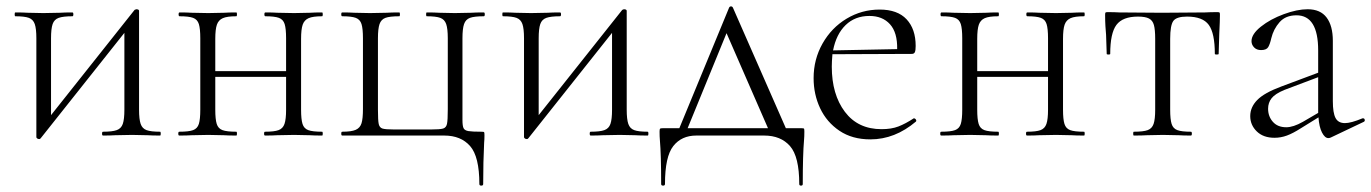

<svg xmlns="http://www.w3.org/2000/svg" viewBox="-20 -425 4299 602"><path d="M482 0Q457 0 443 -1L394 -2L341 -1Q327 0 303 0Q300 0 300 -6Q300 -12 303 -12Q332 -12 346 -17Q360 -22 365 -36.5Q370 -51 370 -81V-322L108 8Q107 9 106 10Q105 11 103 11Q99 11 96.5 9Q94 7 94 5V-305Q94 -335 89 -349.5Q84 -364 70.5 -369Q57 -374 28 -374Q26 -374 26 -380Q26 -386 28 -386Q53 -386 67 -385L116 -384L168 -385Q182 -386 207 -386Q210 -386 210 -380Q210 -374 207 -374Q178 -374 164 -369Q150 -364 145 -349.5Q140 -335 140 -305V-64L402 -394Q406 -396 407 -396Q416 -396 416 -391V-81Q416 -51 421 -36.5Q426 -22 439.5 -17Q453 -12 482 -12Q484 -12 484 -6Q484 0 482 0Z M990 0Q965 0 951 -1L902 -2L849 -1Q835 0 811 0Q808 0 808 -6Q808 -12 811 -12Q840 -12 853.5 -17Q867 -22 872 -36.5Q877 -51 877 -81V-184H655V-81Q655 -51 659.5 -36.5Q664 -22 677.5 -17Q691 -12 721 -12Q723 -12 723 -6Q723 0 721 0Q696 0 682 -1L633 -2L581 -1Q567 0 542 0Q539 0 539 -6Q539 -12 542 -12Q572 -12 585.5 -17Q599 -22 603.5 -36.5Q608 -51 608 -81V-305Q608 -335 603.5 -349.5Q599 -364 585.5 -369Q572 -374 543 -374Q540 -374 540 -380Q540 -386 543 -386Q567 -386 581 -385L633 -384L683 -385Q697 -386 721 -386Q723 -386 723 -380Q723 -374 721 -374Q692 -374 678.5 -368Q665 -362 660 -347.5Q655 -333 655 -303V-202H877V-305Q877 -335 872.5 -349.5Q868 -364 854.5 -369Q841 -374 812 -374Q809 -374 809 -380Q809 -386 812 -386Q836 -386 850 -385L902 -384L952 -385Q966 -386 990 -386Q992 -386 992 -380Q992 -374 990 -374Q961 -374 947.5 -368Q934 -362 929 -347.5Q924 -333 924 -303V-81Q924 -51 928.5 -36.5Q933 -22 946.5 -17Q960 -12 990 -12Q992 -12 992 -6Q992 0 990 0Z M1483 152Q1483 157 1489 157Q1495 157 1495 152Q1495 82 1498 22Q1499 13 1499 0Q1499 -9 1498 -10.5Q1497 -12 1490 -12Q1460 -12 1448.5 -14Q1437 -16 1433.5 -23Q1430 -30 1430 -49V-81V-305Q1430 -335 1435 -349.5Q1440 -364 1453.5 -369Q1467 -374 1497 -374Q1500 -374 1500 -380Q1500 -386 1497 -386Q1471 -386 1457 -385L1406 -384L1357 -385Q1343 -386 1318 -386Q1316 -386 1316 -380Q1316 -374 1318 -374Q1347 -374 1360.5 -369Q1374 -364 1379 -349.5Q1384 -335 1384 -305V-83Q1384 -48 1381.5 -36.5Q1379 -25 1369.5 -22Q1360 -19 1330 -19H1217Q1188 -19 1179 -22Q1170 -25 1167.5 -36Q1165 -47 1165 -81V-305Q1165 -335 1170 -349.5Q1175 -364 1188.5 -369Q1202 -374 1232 -374Q1234 -374 1234 -380Q1234 -386 1232 -386Q1207 -386 1192 -385L1140 -384L1091 -385Q1077 -386 1053 -386Q1050 -386 1050 -380Q1050 -374 1053 -374Q1082 -374 1095.5 -369Q1109 -364 1113.5 -349.5Q1118 -335 1118 -305V-83Q1118 -53 1113.5 -38.5Q1109 -24 1095.5 -18Q1082 -12 1053 -12Q1050 -12 1050 -6Q1050 0 1053 0H1373Q1425 0 1454 33Q1483 66 1483 152Z M2011 0Q1986 0 1972 -1L1923 -2L1870 -1Q1856 0 1832 0Q1829 0 1829 -6Q1829 -12 1832 -12Q1861 -12 1875 -17Q1889 -22 1894 -36.5Q1899 -51 1899 -81V-322L1637 8Q1636 9 1635 10Q1634 11 1632 11Q1628 11 1625.5 9Q1623 7 1623 5V-305Q1623 -335 1618 -349.5Q1613 -364 1599.5 -369Q1586 -374 1557 -374Q1555 -374 1555 -380Q1555 -386 1557 -386Q1582 -386 1596 -385L1645 -384L1697 -385Q1711 -386 1736 -386Q1739 -386 1739 -380Q1739 -374 1736 -374Q1707 -374 1693 -369Q1679 -364 1674 -349.5Q1669 -335 1669 -305V-64L1931 -394Q1935 -396 1936 -396Q1945 -396 1945 -391V-81Q1945 -51 1950 -36.5Q1955 -22 1968.5 -17Q1982 -12 2011 -12Q2013 -12 2013 -6Q2013 0 2011 0Z M2502 -12Q2502 3 2501 14Q2497 60 2497 152Q2497 157 2491.5 157Q2486 157 2486 152Q2486 66 2457 33Q2428 0 2376 0H2163Q2117 0 2091 33Q2065 66 2065 152Q2065 157 2059 157Q2053 157 2053 152Q2053 60 2049 14Q2048 3 2048 -12Q2048 -20 2049.5 -21.5Q2051 -23 2058 -23H2110L2266 -401Q2268 -405 2272 -405Q2276 -405 2278 -401L2444 -23H2493Q2500 -23 2501 -21.5Q2502 -20 2502 -12ZM2388 -23 2258 -321 2136 -23Z M2846 -54Q2849 -54 2851.5 -50.5Q2854 -47 2852 -44Q2786 12 2709 12Q2652 12 2612 -15Q2572 -42 2551.5 -85.5Q2531 -129 2531 -180Q2531 -239 2559 -288.5Q2587 -338 2634.5 -366.5Q2682 -395 2738 -395Q2794 -395 2822.5 -364.5Q2851 -334 2851 -281Q2851 -267 2848.5 -261.5Q2846 -256 2839 -256L2590 -255Q2588 -231 2588 -216Q2588 -129 2629 -74.5Q2670 -20 2744 -20Q2775 -20 2797 -28.5Q2819 -37 2845 -54ZM2592 -267 2793 -271Q2794 -323 2770.5 -349Q2747 -375 2706 -375Q2661 -375 2631.5 -346.5Q2602 -318 2592 -267Z M3379 0Q3354 0 3340 -1L3291 -2L3238 -1Q3224 0 3200 0Q3197 0 3197 -6Q3197 -12 3200 -12Q3229 -12 3242.5 -17Q3256 -22 3261 -36.5Q3266 -51 3266 -81V-184H3044V-81Q3044 -51 3048.5 -36.5Q3053 -22 3066.5 -17Q3080 -12 3110 -12Q3112 -12 3112 -6Q3112 0 3110 0Q3085 0 3071 -1L3022 -2L2970 -1Q2956 0 2931 0Q2928 0 2928 -6Q2928 -12 2931 -12Q2961 -12 2974.5 -17Q2988 -22 2992.5 -36.5Q2997 -51 2997 -81V-305Q2997 -335 2992.5 -349.5Q2988 -364 2974.5 -369Q2961 -374 2932 -374Q2929 -374 2929 -380Q2929 -386 2932 -386Q2956 -386 2970 -385L3022 -384L3072 -385Q3086 -386 3110 -386Q3112 -386 3112 -380Q3112 -374 3110 -374Q3081 -374 3067.5 -368Q3054 -362 3049 -347.5Q3044 -333 3044 -303V-202H3266V-305Q3266 -335 3261.5 -349.5Q3257 -364 3243.5 -369Q3230 -374 3201 -374Q3198 -374 3198 -380Q3198 -386 3201 -386Q3225 -386 3239 -385L3291 -384L3341 -385Q3355 -386 3379 -386Q3381 -386 3381 -380Q3381 -374 3379 -374Q3350 -374 3336.5 -368Q3323 -362 3318 -347.5Q3313 -333 3313 -303V-81Q3313 -51 3317.5 -36.5Q3322 -22 3335.5 -17Q3349 -12 3379 -12Q3381 -12 3381 -6Q3381 0 3379 0Z M3535 -12Q3565 -12 3578.5 -17Q3592 -22 3597 -36.5Q3602 -51 3602 -81V-303Q3602 -332 3598 -346.5Q3594 -361 3582.5 -367Q3571 -373 3548 -373Q3500 -373 3480.5 -347Q3461 -321 3461 -256Q3461 -254 3455.5 -254Q3450 -254 3450 -256L3448 -316Q3447 -327 3446 -342.5Q3445 -358 3445 -378Q3445 -384 3446 -385.5Q3447 -387 3453 -387Q3474 -387 3490 -386L3623 -385L3758 -386Q3775 -387 3797 -387Q3803 -387 3804 -385.5Q3805 -384 3805 -378Q3805 -361 3803 -321L3801 -256Q3801 -254 3795 -254Q3789 -254 3789 -256Q3789 -321 3770 -347Q3751 -373 3702 -373Q3669 -373 3659 -359.5Q3649 -346 3649 -303V-81Q3649 -51 3653.5 -36.5Q3658 -22 3671.5 -17Q3685 -12 3714 -12Q3717 -12 3717 -6Q3717 0 3714 0Q3690 0 3676 -1L3626 -2L3576 -1Q3561 0 3535 0Q3533 0 3533 -6Q3533 -12 3535 -12Z M4254 -54Q4258 -54 4259 -49.5Q4260 -45 4256 -43L4153 6Q4149 8 4145 8Q4134 8 4125 -9.5Q4116 -27 4114 -57L4059 -23Q4034 -7 4015 0Q3996 7 3976 7Q3941 7 3920.5 -13Q3900 -33 3900 -61Q3900 -89 3922 -111.5Q3944 -134 3998 -154L4113 -197V-267Q4113 -377 4045 -377Q4011 -377 3992 -355.5Q3973 -334 3966 -305Q3962 -287 3956.5 -277.5Q3951 -268 3934 -268Q3920 -268 3912 -276.5Q3904 -285 3904 -296Q3904 -318 3933.5 -341.5Q3963 -365 4005 -380.5Q4047 -396 4080 -396Q4120 -396 4139.5 -370Q4159 -344 4159 -297V-108Q4159 -71 4167.5 -55Q4176 -39 4197 -39Q4216 -39 4252 -54ZM4113 -71V-74V-183L4007 -143Q3978 -131 3967 -117Q3956 -103 3956 -84Q3956 -60 3971 -43Q3986 -26 4013 -26Q4035 -26 4065 -43Z"/></svg>

Font: Cormorant Garamond Light
Style: Regular
Weight: 300
Designer: Christian Thalmann (Catharsis Fonts)
Version: Version 3.000